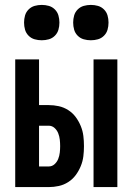

<svg xmlns="http://www.w3.org/2000/svg" viewBox="-20 -762 540 782"><path d="M361 0V-520H458V0ZM42 0V-520H139V-334H178Q199 -334 219.5 -329.5Q240 -325 258 -313.5Q276 -302 288.5 -285Q301 -268 309 -248.5Q317 -229 319.5 -208.5Q322 -188 322 -167Q322 -146 319.5 -125.5Q317 -105 309 -85.5Q301 -66 288.5 -49Q276 -32 258 -20.5Q240 -9 219.5 -4.5Q199 0 178 0ZM178 -84Q192 -84 202 -93Q212 -102 217 -114.5Q222 -127 223.5 -140.5Q225 -154 225 -167Q225 -180 223.5 -193.5Q222 -207 217 -219.5Q212 -232 202 -241Q192 -250 178 -250H139V-84ZM350 -598Q335 -598 321 -602Q307 -606 296.5 -616.5Q286 -627 282 -641Q278 -655 278 -670Q278 -685 282 -699Q286 -713 296.5 -723.5Q307 -734 321 -738Q335 -742 350 -742Q365 -742 379 -738Q393 -734 403.5 -723.5Q414 -713 418 -699Q422 -685 422 -670Q422 -655 418 -641Q414 -627 403.5 -616.5Q393 -606 379 -602Q365 -598 350 -598ZM150 -598Q135 -598 121 -602Q107 -606 96.5 -616.5Q86 -627 82 -641Q78 -655 78 -670Q78 -685 82 -699Q86 -713 96.5 -723.5Q107 -734 121 -738Q135 -742 150 -742Q165 -742 179 -738Q193 -734 203.5 -723.5Q214 -713 218 -699Q222 -685 222 -670Q222 -655 218 -641Q214 -627 203.5 -616.5Q193 -606 179 -602Q165 -598 150 -598Z"/></svg>

Font: Iosevka Fixed
Style: Bold
Weight: 700
Monospace: yes
Designer: Belleve Invis
Foundry: Belleve Invis
Version: Version 32.3.0